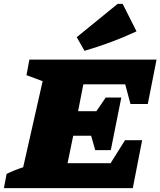

<svg xmlns="http://www.w3.org/2000/svg" viewBox="-63 -966 824 986"><path d="M-43 0 -29 -73Q-9 -83 12.5 -91.5Q34 -100 56 -107L156 -549L73 -580L88 -660H741L696 -432H607L580 -533H365L338 -395H432L480 -465H560L506 -195H426L405 -269H313L284 -128H505L579 -246H667L619 0ZM371 -705 331 -775 541 -946H567L638 -805Q572 -774 505.5 -749.5Q439 -725 371 -705Z"/></svg>

Font: Piazzolla SC Black
Style: Italic
Weight: 900
Italic angle: -11.3°
Designer: Juan Pablo del Peral
Foundry: Huerta Tipografica
Version: Version 1.330